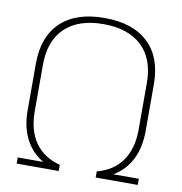

<svg xmlns="http://www.w3.org/2000/svg" viewBox="-80 -785 814 859"><g transform="rotate(10 327.0 -355.0)"><path d="M602 -28V0H411V-28Q485 -47 524 -102.5Q563 -158 563 -244V-456Q563 -565 501.5 -623.5Q440 -682 327 -682Q214 -682 152.5 -623.5Q91 -565 91 -456V-244Q91 -158 130 -102.5Q169 -47 243 -28V0H52V-28H168Q115 -59 87 -113.5Q59 -168 59 -244V-456Q59 -578 128.5 -644Q198 -710 327 -710Q456 -710 525.5 -644Q595 -578 595 -456V-244Q595 -168 567 -113.5Q539 -59 486 -28Z"/></g></svg>

Font: KoHo ExtraLight
Style: Regular
Weight: 275
Version: Version 1.000; ttfautohint (v1.6)